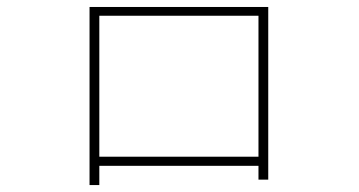

<svg xmlns="http://www.w3.org/2000/svg" viewBox="-20 -614 1040 556"><path d="M239.3 -78.1V-593.8H756.8V-93.8H728.5V-133.8H267.6V-78.1ZM267.6 -160.2H728.5V-568.4H267.6Z"/></svg>

Font: Gothic A1 Thin
Style: Regular
Weight: 250
Designer: HanYang I&C Co.,Ltd.
Foundry: HanYang I&C Co.,Ltd.
Version: Version 2.50